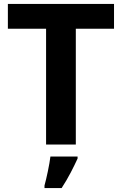

<svg xmlns="http://www.w3.org/2000/svg" viewBox="-20 -734 619 975"><path d="M365 0H214V-588H20V-714H559V-588H365ZM374 61V71Q359 104 339 142.5Q319 181 293 221H206V208Q214 179 223 136Q232 93 236 61Z"/></svg>

Font: Noto IKEA Latin
Style: Bold
Weight: 700
Designer: Monotype Design Team
Foundry: Monotype Imaging Inc.
Version: Version 1.0